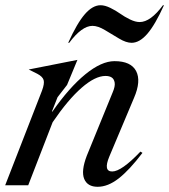

<svg xmlns="http://www.w3.org/2000/svg" viewBox="-20 -715 653 741"><path d="M401.9 -110.8Q377.9 -53.2 413.1 -53.2Q448.7 -53.2 522 -129.9L529.8 -125Q479 -58.1 437.7 -26.1Q396.5 5.9 356.9 5.9Q317.4 5.9 304.9 -24.7Q292.5 -55.2 314.9 -113.8L415 -358.9Q424.8 -381.8 422.6 -395.8Q420.4 -409.7 411.4 -415.8Q402.3 -421.9 387.2 -421.9Q347.2 -421.9 294.7 -376Q242.2 -330.1 183.1 -243.2L88.9 0H0L142.1 -365.2Q152.3 -392.6 148.4 -406Q144.5 -419.4 124 -430.2L90.8 -446.8L278.8 -483.9L238.8 -387.2L202.1 -339.8L180.2 -284.2H182.1Q247.1 -377.4 309.3 -428.2Q371.6 -479 421.9 -479Q485.4 -479 505.4 -440.7Q525.4 -402.3 497.1 -336.9ZM608.9 -694.8H612.8Q578.6 -619.1 548.6 -584.5Q518.6 -549.8 487.8 -549.8Q466.8 -549.8 439.5 -566.2Q412.1 -582.5 385 -598.9Q357.9 -615.2 336.9 -615.2Q295.9 -615.2 247.1 -549.8H243.2Q277.3 -625.5 307.4 -660.2Q337.4 -694.8 368.2 -694.8Q384.8 -694.8 405.8 -684.6Q426.8 -674.3 443.6 -662.4Q460.4 -650.4 481.4 -640.1Q502.4 -629.9 519 -629.9Q561 -629.9 608.9 -694.8Z"/></svg>

Font: Redaction
Style: Italic
Weight: 400
Designer: Jeremy Mickel / Forest Young
Foundry: MCKL
Version: Version 2.001;hotconv 1.0.113;makeotfexe 2.5.65598 DEVELOPME